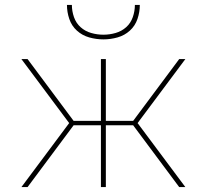

<svg xmlns="http://www.w3.org/2000/svg" viewBox="-20 -760 840 780"><path d="M92 0H67L261 -260L67 -520H92L279 -269H390V-520H410V-269H521L708 -520H733L539 -260L733 0H708L521 -251H410V0H390V-251H279ZM400 -600Q371 -600 342.5 -608Q314 -616 292.5 -635.5Q271 -655 261.5 -683Q252 -711 252 -740H272Q272 -715 280.5 -690.5Q289 -666 307.5 -649.5Q326 -633 350.5 -626Q375 -619 400 -619Q425 -619 449.5 -626Q474 -633 492.5 -649.5Q511 -666 519.5 -690.5Q528 -715 528 -740H548Q548 -711 538.5 -683Q529 -655 507.5 -635.5Q486 -616 457.5 -608Q429 -600 400 -600Z"/></svg>

Font: Iosevka Aile Thin
Style: Regular
Weight: 100
Designer: Belleve Invis
Foundry: Belleve Invis
Version: Version 31.1.0; ttfautohint (v1.8.4)